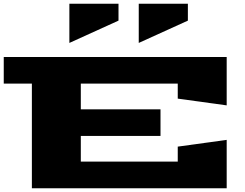

<svg xmlns="http://www.w3.org/2000/svg" viewBox="-20 -1004 1309 1024"><path d="M0 -558V-700H1189V-442L928 -478V-558H411V-421H836V-279H411V-142H928V-222L1189 -258V0H150V-558ZM350 -775V-984H612V-894ZM720 -775V-984H982V-894Z"/></svg>

Font: Stalin One
Style: Regular
Weight: 400
Designer: Jovanny Lemonad
Foundry: Alexey Maslov, Jovanny Lemonad
Version: Version 3.002; ttfautohint (v0.91) -l 8 -r 50 -G 200 -x 0 -w